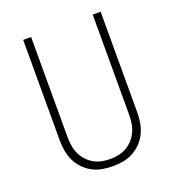

<svg xmlns="http://www.w3.org/2000/svg" viewBox="-135 -841 869 955"><g transform="rotate(-20 300.0 -363.5)"><path d="M300 8Q272 8 244 3Q216 -2 191.5 -15.5Q167 -29 147.5 -49.5Q128 -70 116 -95.5Q104 -121 99.5 -149Q95 -177 95 -205V-735H137V-205Q137 -182 140.5 -159.5Q144 -137 153.5 -116.5Q163 -96 178 -79Q193 -62 213 -50.5Q233 -39 255 -34.5Q277 -30 300 -30Q323 -30 345 -34.5Q367 -39 387 -50.5Q407 -62 422 -79Q437 -96 446.5 -116.5Q456 -137 459.5 -159.5Q463 -182 463 -205V-735H505V-205Q505 -177 500.5 -149Q496 -121 484 -95.5Q472 -70 452.5 -49.5Q433 -29 408.5 -15.5Q384 -2 356 3Q328 8 300 8Z"/></g></svg>

Font: Iosevka Extralight Extended
Style: Regular
Weight: 200
Width: 7
Monospace: yes
Designer: Belleve Invis
Foundry: Belleve Invis
Version: Version 32.5.0; ttfautohint (v1.8.4)